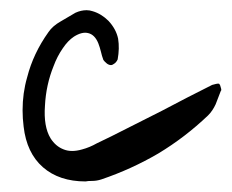

<svg xmlns="http://www.w3.org/2000/svg" viewBox="-20 -462 445 369"><path d="M25.4 -218.8Q23.4 -234.4 23.4 -250Q23.4 -283.2 32.2 -313.5Q43.9 -359.4 73.2 -400.4Q81.1 -412.1 96.7 -420.9Q111.3 -429.7 125 -437.5Q135.7 -442.4 146.5 -442.4Q152.3 -442.4 158.2 -440.4Q174.8 -435.5 188.5 -421.9Q203.1 -406.2 207 -387.7Q210 -369.1 206.1 -347.7Q205.1 -344.7 201.2 -340.8Q196.3 -336.9 193.4 -336.9Q189.5 -336.9 185.5 -339.8Q180.7 -343.8 178.7 -346.7Q175.8 -354.5 173.8 -363.3Q171.9 -371.1 168.9 -378.9Q162.1 -395.5 149.4 -398.4Q137.7 -401.4 122.1 -391.6Q110.4 -383.8 100.6 -369.1Q89.8 -353.5 83 -335Q68.4 -298.8 66.4 -258.8Q63.5 -218.8 77.1 -196.3Q86.9 -180.7 102.5 -174.8Q117.2 -168.9 137.7 -174.8Q152.3 -178.7 166 -186.5Q180.7 -193.4 194.3 -200.2Q243.2 -224.6 291 -249Q338.9 -274.4 387.7 -298.8Q390.6 -299.8 395.5 -300.8Q399.4 -301.8 401.4 -300.8Q403.3 -298.8 404.3 -293.9Q405.3 -291 405.3 -289.1Q405.3 -288.1 404.3 -287.1Q399.4 -274.4 394.5 -261.7Q388.7 -249 379.9 -240.2Q335.9 -198.2 284.2 -167Q232.4 -136.7 174.8 -117.2Q166 -114.3 157.2 -114.3Q148.4 -114.3 144.5 -113.3Q93.8 -113.3 62.5 -140.6Q31.2 -168 25.4 -218.8Z"/></svg>

Font: Yuremane_body
Style: Regular
Weight: 400
Version: Version 1.0